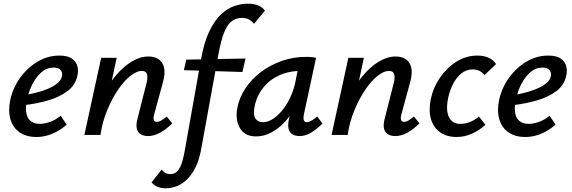

<svg xmlns="http://www.w3.org/2000/svg" viewBox="-20 -731 3099 1040"><path d="M177 11Q123 11 86.5 -14Q50 -39 36.5 -85Q23 -131 36 -192Q50 -255 89 -309.5Q128 -364 183.5 -397Q239 -430 302 -430Q344 -430 367.5 -415Q391 -400 398.5 -374.5Q406 -349 399 -320Q388 -269 345 -237Q302 -205 240 -187Q178 -169 108 -161L112 -216Q168 -225 211.5 -239.5Q255 -254 282.5 -273.5Q310 -293 315 -315Q318 -324 316 -335.5Q314 -347 303.5 -356Q293 -365 271 -365Q234 -365 205.5 -340.5Q177 -316 157 -278Q137 -240 128 -198Q118 -157 121.5 -125.5Q125 -94 144 -77Q163 -60 196 -60Q220 -60 250.5 -70.5Q281 -81 309 -104L341 -56Q318 -35 291 -20Q264 -5 235.5 3Q207 11 177 11Z M782 6Q760 6 743.5 -3Q727 -12 721.5 -32.5Q716 -53 724 -85L775 -286Q781 -312 776 -329.5Q771 -347 747 -347Q721 -347 687 -320.5Q653 -294 620.5 -246.5Q588 -199 561.5 -136Q535 -73 524 0H461Q485 -103 521 -182Q557 -261 601.5 -315Q646 -369 692.5 -397Q739 -425 784 -425Q816 -425 838.5 -410.5Q861 -396 868.5 -365.5Q876 -335 863 -287L815 -111Q810 -93 813 -82Q816 -71 830 -71Q841 -71 853 -78Q865 -85 883 -100L913 -63Q879 -29 846 -11.5Q813 6 782 6ZM437 0 528 -418H612L523 0Z M878 289Q851 289 831.5 280Q812 271 801 257L856 187Q864 199 876 205.5Q888 212 904 212Q918 212 931.5 204Q945 196 957.5 170Q970 144 980 89L1069 -411Q1086 -505 1115 -564Q1144 -623 1179 -655Q1214 -687 1251.5 -699Q1289 -711 1322 -711Q1354 -711 1377.5 -702Q1401 -693 1415 -673L1356 -602Q1343 -618 1327.5 -626Q1312 -634 1290 -634Q1261 -634 1237.5 -618Q1214 -602 1196 -560Q1178 -518 1163 -436L1072 64Q1060 137 1036 181.5Q1012 226 983.5 249.5Q955 273 927.5 281Q900 289 878 289ZM976 -351 989 -408 1310 -414 1293 -341Z M1368 8Q1305 8 1279 -38Q1253 -84 1266 -149Q1277 -204 1310 -253.5Q1343 -303 1393.5 -341Q1444 -379 1506.5 -401Q1569 -423 1639 -423Q1657 -423 1669 -421.5Q1681 -420 1692 -418L1626 -111Q1618 -69 1642 -69Q1653 -69 1667.5 -77.5Q1682 -86 1698 -100L1727 -62Q1691 -27 1661.5 -10.5Q1632 6 1603 6Q1581 6 1565 -3Q1549 -12 1543.5 -32Q1538 -52 1545 -85L1580 -243L1628 -277Q1613 -215 1586 -162.5Q1559 -110 1523.5 -71.5Q1488 -33 1448 -12.5Q1408 8 1368 8ZM1404 -69Q1431 -69 1458 -86.5Q1485 -104 1509 -133.5Q1533 -163 1551 -200.5Q1569 -238 1578 -278L1599 -381L1646 -344Q1638 -346 1629 -346.5Q1620 -347 1611 -347Q1560 -347 1517 -332.5Q1474 -318 1441.5 -292Q1409 -266 1387.5 -229.5Q1366 -193 1358 -149Q1351 -105 1365 -87Q1379 -69 1404 -69Z M2121 6Q2099 6 2082.5 -3Q2066 -12 2060.5 -32.5Q2055 -53 2063 -85L2114 -286Q2120 -312 2115 -329.5Q2110 -347 2086 -347Q2060 -347 2026 -320.5Q1992 -294 1959.5 -246.5Q1927 -199 1900.5 -136Q1874 -73 1863 0H1800Q1824 -103 1860 -182Q1896 -261 1940.5 -315Q1985 -369 2031.5 -397Q2078 -425 2123 -425Q2155 -425 2177.5 -410.5Q2200 -396 2207.5 -365.5Q2215 -335 2202 -287L2154 -111Q2149 -93 2152 -82Q2155 -71 2169 -71Q2180 -71 2192 -78Q2204 -85 2222 -100L2252 -63Q2218 -29 2185 -11.5Q2152 6 2121 6ZM1776 0 1867 -418H1951L1862 0Z M2453 11Q2400 11 2364 -14.5Q2328 -40 2314.5 -85.5Q2301 -131 2313 -192Q2326 -256 2363 -310Q2400 -364 2452.5 -397Q2505 -430 2566 -430Q2599 -430 2625 -419Q2651 -408 2667 -384L2604 -324Q2591 -341 2575 -348Q2559 -355 2540 -355Q2505 -355 2478 -332.5Q2451 -310 2433 -274Q2415 -238 2407 -198Q2394 -133 2412 -96.5Q2430 -60 2473 -60Q2502 -60 2529 -71.5Q2556 -83 2574 -100L2609 -55Q2578 -26 2537.5 -7.5Q2497 11 2453 11Z M2825 11Q2771 11 2734.5 -14Q2698 -39 2684.5 -85Q2671 -131 2684 -192Q2698 -255 2737 -309.5Q2776 -364 2831.5 -397Q2887 -430 2950 -430Q2992 -430 3015.5 -415Q3039 -400 3046.5 -374.5Q3054 -349 3047 -320Q3036 -269 2993 -237Q2950 -205 2888 -187Q2826 -169 2756 -161L2760 -216Q2816 -225 2859.5 -239.5Q2903 -254 2930.5 -273.5Q2958 -293 2963 -315Q2966 -324 2964 -335.5Q2962 -347 2951.5 -356Q2941 -365 2919 -365Q2882 -365 2853.5 -340.5Q2825 -316 2805 -278Q2785 -240 2776 -198Q2766 -157 2769.5 -125.5Q2773 -94 2792 -77Q2811 -60 2844 -60Q2868 -60 2898.5 -70.5Q2929 -81 2957 -104L2989 -56Q2966 -35 2939 -20Q2912 -5 2883.5 3Q2855 11 2825 11Z"/></svg>

Font: Ysabeau Office SemiBold
Style: Italic
Weight: 600
Italic angle: -12°
Designer: Christian Thalmann (Catharsis Fonts)
Version: Version 2.001;gftools[0.9.30]; featfreeze: tnum,lnum,ss02